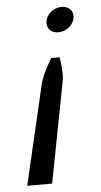

<svg xmlns="http://www.w3.org/2000/svg" viewBox="-52 -541 403 767"><g transform="rotate(-5 150.0 -158.0)"><path d="M25.8 191.7H75.8H125.8L202.5 -208.3C205 -218.3 205.8 -230 205.8 -241.7C205.8 -275 199.2 -308.3 199.2 -308.3H182.5H165.8C165.8 -308.3 127.5 -246.7 119.2 -208.3ZM268.3 -458.3C269.2 -461.7 269.2 -465 269.2 -468.3C269.2 -490.8 252.5 -508.3 225 -508.3C193.3 -508.3 165.8 -485.8 160 -458.3C159.2 -455 159.2 -451.7 159.2 -448.3C159.2 -425.8 175.8 -408.3 203.3 -408.3C235 -408.3 262.5 -430.8 268.3 -458.3Z"/></g></svg>

Font: BoonHome
Style: Book Oblique
Weight: 400
Italic angle: -12°
Designer: Sungsit Sawaiwan
Foundry: Sungsit Sawaiwan
Version: Version 0.2